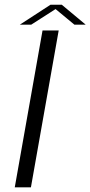

<svg xmlns="http://www.w3.org/2000/svg" viewBox="-20 -806 388 826"><path d="M43.5 0 163 -675H232.5L113 0ZM65.5 -700 197 -785.5H246L348.5 -700H300L219 -767L114.5 -700Z"/></svg>

Font: Anybody ExtraExpanded Light
Style: Italic
Weight: 300
Width: 8
Italic angle: -10°
Designer: Tyler Finck
Foundry: Etcetera Type Company
Version: Version 1.010; ttfautohint (v1.8.3) -l 8 -r 50 -G 200 -x 14 